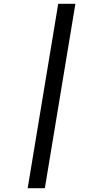

<svg xmlns="http://www.w3.org/2000/svg" viewBox="-20 -843 540 1006"><path d="M125 143 285 -823H375L215 143Z"/></svg>

Font: Iosevka SS04 Medium
Style: Italic
Weight: 500
Italic angle: -9°
Monospace: yes
Designer: Belleve Invis
Foundry: Belleve Invis
Version: Version 19.0.0; ttfautohint (v1.8.4)